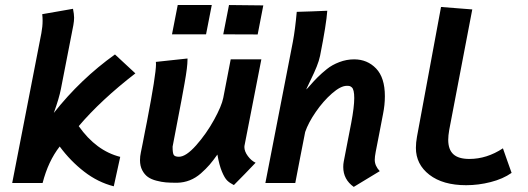

<svg xmlns="http://www.w3.org/2000/svg" viewBox="-20 -732 2110 768"><path d="M273.4 -631.3Q257.3 -550.8 223.6 -376Q216.8 -340.3 195.3 -280.3Q301.8 -415.5 439.9 -514.2L521.5 -438.5Q384.3 -332.5 294.9 -227.5Q364.3 -128.9 460.9 -104.5L435.1 13.2Q371.6 -2.9 316.7 -45.4Q261.7 -87.9 218.8 -146Q172.9 -87.4 150.4 0H29.8H28.8Q48.3 -100.1 87.2 -300Q126 -500 145.5 -599.6Q150.4 -625.5 150.4 -648.9Q150.4 -663.6 148.9 -675.3Q169.4 -679.2 210.4 -686Q251.5 -692.9 272 -696.8Q276.4 -674.8 276.4 -661.1Q276.4 -648.4 273.4 -631.3Z M896 -711.9 1033.2 -710.4 1010.7 -594.2 873 -594.7ZM690.9 -711.9H827.1L804.2 -594.7H668ZM915.5 8.3Q898.9 0 888.7 -10Q878.4 -20 867.7 -45.7Q856.9 -71.3 849.6 -113.8Q833 -90.3 818.4 -73.2Q803.7 -56.2 783.4 -38.3Q763.2 -20.5 739.3 -11Q715.3 -1.5 689 -1H684.6Q661.6 -1 643.8 -2.4Q626 -3.9 605.5 -9.3Q585 -14.6 571.5 -24.2Q558.1 -33.7 549.1 -50.8Q540 -67.9 540 -91.3Q540 -106.9 543.5 -122.6Q547.4 -140.1 551 -159.7Q554.7 -179.2 559.6 -204.3Q564.5 -229.5 567.9 -246.1Q604 -433.6 604 -475.1Q604 -481.9 603.5 -484.4Q624.5 -486.8 666.7 -491.2Q709 -495.6 730 -498V-493.2Q730 -479 727.3 -456.8Q724.6 -434.6 718 -397.5Q711.4 -360.4 705.8 -330.6Q700.2 -300.8 688.7 -241.2Q677.2 -181.6 670.4 -145.5V-144Q670.4 -119.6 675 -112.3Q679.7 -105 695.8 -105Q724.1 -105 764.9 -151.1Q805.7 -197.3 836.2 -252.7Q866.7 -308.1 873 -340.3Q877.9 -365.7 887.9 -417.2Q897.9 -468.8 902.8 -494.6H1025.4Q1014.2 -437 991.7 -322Q969.2 -207 958 -149.4Q957.5 -147.5 957.5 -144Q957.5 -126.5 971.4 -107.7Q985.4 -88.9 1002.4 -81.1Q988.3 -65.9 959.2 -36.1Q930.2 -6.3 915.5 8.3Z M1512.2 -276.4Q1507.3 -251 1497.6 -200.4Q1487.8 -149.9 1482.9 -125Q1479 -104.5 1479 -92.8Q1479 -68.8 1499 -47.4L1395 15.6Q1353 -14.2 1353 -64Q1353 -75.7 1355 -85.9Q1359.9 -111.8 1369.9 -163.1Q1379.9 -214.4 1384.8 -239.7Q1397 -304.2 1397 -339.8Q1397 -356.9 1394.5 -367.7Q1392.1 -378.4 1387.2 -382.6Q1382.3 -386.7 1378.7 -387.7Q1375 -388.7 1368.7 -388.7H1367.2Q1342.8 -388.7 1307.9 -358.2Q1272.9 -327.6 1243.2 -284.4Q1213.4 -241.2 1200.7 -204.1Q1193.8 -170.4 1180.7 -102.1Q1167.5 -33.7 1161.1 0H1041.5Q1145.5 -533.7 1151.4 -564.5Q1160.6 -613.3 1167 -684.6Q1187 -685.1 1227.8 -686.5Q1268.6 -688 1289.1 -689Q1285.6 -636.2 1260.3 -508.8Q1256.3 -489.3 1246.8 -465.6Q1237.3 -441.9 1223.1 -413.1Q1209 -384.3 1204.6 -374Q1209 -377 1221.4 -391.6Q1233.9 -406.2 1250.2 -422.6Q1266.6 -439 1287.6 -455.8Q1308.6 -472.7 1337.4 -483.6Q1366.2 -494.6 1396.5 -494.6Q1449.2 -494.6 1484.4 -458Q1519.5 -421.4 1519.5 -347.2Q1519.5 -312.5 1512.2 -276.4Z M1869.1 -694.3 1776.9 -212.4Q1772.9 -189 1772.9 -172.9Q1772.9 -133.8 1793.5 -115Q1814 -96.2 1857.4 -96.2Q1927.2 -96.2 1991.7 -138.7Q1997.6 -122.1 2009 -89.4Q2020.5 -56.6 2026.4 -40.5Q1991.7 -16.1 1942.6 -3.7Q1893.6 8.8 1844.7 8.8Q1751.5 8.8 1697.5 -33Q1643.6 -74.7 1643.6 -140.6Q1643.6 -161.6 1647.9 -185.1Q1664.1 -271.5 1696 -444.6Q1728 -617.7 1744.1 -704.1Q1764.6 -702.1 1806.4 -699.2Q1848.1 -696.3 1869.1 -694.3Z"/></svg>

Font: Fantasque Sans Mono
Style: Bold Italic
Weight: 700
Italic angle: -11°
Monospace: yes
Designer: Jany Belluz
Version: Version 1.7.1